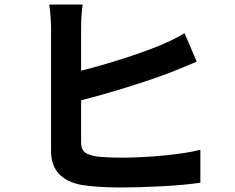

<svg xmlns="http://www.w3.org/2000/svg" viewBox="-20 -808 1040 850"><path d="M339 -364C469 -397 633 -448 734 -487C768 -500 812 -519 851 -535L797 -661C758 -638 724 -622 688 -607C599 -570 458 -525 339 -495V-684C339 -712 341 -757 346 -788H198C203 -757 206 -706 206 -684V-139C206 -52 256 -5 343 11C386 18 446 22 511 22C621 22 773 15 867 1V-145C785 -123 624 -110 519 -110C474 -110 433 -112 403 -116C359 -125 339 -136 339 -179Z"/></svg>

Font: Noto Sans Mono CJK JP Bold
Style: Regular
Weight: 700
Designer: Ryoko NISHIZUKA (kana & ideographs); Paul D. Hunt (Latin, Greek & Cyrillic); Wenlong ZHANG (bopomofo); Sandoll Communica
Foundry: Adobe Systems Incorporated
Version: Version 1.004;PS 1.004;hotconv 1.0.82;makeotf.lib2.5.63406